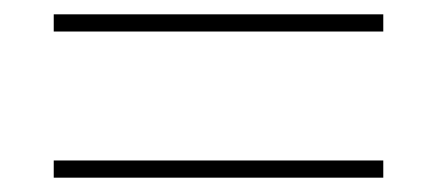

<svg xmlns="http://www.w3.org/2000/svg" viewBox="-20 -487 610 268"><path d="M55 -443V-467H515V-443ZM55 -239V-263H515V-239Z"/></svg>

Font: Noto Sans Hebrew Thin Thin
Style: Regular
Weight: 250
Version: Version 3.001